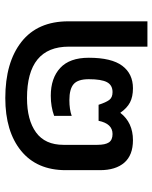

<svg xmlns="http://www.w3.org/2000/svg" viewBox="56 -636 590 743"><g transform="rotate(90 351.5 -265.0)"><path d="M63 -234V-540H161V-236Q161 -74 360 -74Q445 -74 493 -109Q541 -144 541 -215V-346Q541 -377 531.5 -391Q522 -405 499 -405Q459 -405 448 -351H386Q377 -379 367.5 -392Q358 -405 337 -405Q310 -405 298.5 -383.5Q287 -362 287 -313Q287 -271 306 -254.5Q325 -238 368 -238Q404 -238 429 -247V-179Q393 -166 351 -166Q283 -166 243.5 -202.5Q204 -239 204 -313Q204 -401 235 -442.5Q266 -484 322 -484Q355 -484 377 -472.5Q399 -461 417 -435Q455 -484 523 -484Q581 -484 610 -450.5Q639 -417 639 -356V-224Q639 -112 564 -51Q489 10 360 10Q222 10 142.5 -52.5Q63 -115 63 -234Z"/></g></svg>

Font: Kanit
Style: Regular
Weight: 400
Designer: Katatrad Team
Foundry: Cadson Demak
Version: Version 1.001